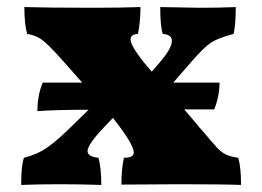

<svg xmlns="http://www.w3.org/2000/svg" viewBox="-20 -522 743 544"><path d="M663 2Q613 0 489 0L324 1Q324 -42 331 -75Q345 -75 352 -78.5Q359 -82 359 -90Q359 -101 345.5 -124Q332 -147 300 -188L278 -165Q228 -113 228 -94Q228 -78 259 -75Q267 -46 267 2Q207 0 152 0Q88 0 40 2Q40 -55 48 -75Q85 -84 114.5 -104.5Q144 -125 192 -173L231 -211Q133 -211 86 -207Q86 -252 101 -288H213L158 -350Q118 -395 100 -408.5Q82 -422 57 -426Q49 -453 49 -502Q111 -500 244 -500Q322 -500 378 -502Q378 -461 371 -426Q350 -425 350 -410Q350 -393 387 -346L410 -319L435 -348Q467 -386 467 -406Q467 -424 441 -426Q434 -449 434 -502L547 -500Q604 -500 648 -502Q648 -454 642 -426Q597 -414 577.5 -401Q558 -388 524 -349L471 -288H602Q602 -250 587 -212H502L537 -171Q546 -159 555 -150Q583 -116 595.5 -103Q608 -90 620.5 -84Q633 -78 655 -75Q663 -48 663 2Z"/></svg>

Font: Vollkorn SC Black
Style: Regular
Weight: 900
Designer: Friedrich Althausen
Foundry: Friedrich Althausen
Version: Version 4.015